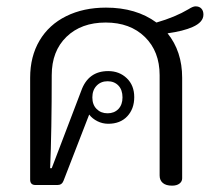

<svg xmlns="http://www.w3.org/2000/svg" viewBox="-20 -583 684 605"><path d="M483 -30V-346Q483 -421 436.5 -466.5Q390 -512 313 -512Q236 -512 189.5 -467Q143 -422 143 -346Q143 -171 138 -53H143L236 -297Q258 -359 321 -359Q356 -359 379.5 -336.5Q403 -314 403 -277Q403 -240 381 -216.5Q359 -193 321 -193Q303 -193 287 -201Q271 -209 261 -222L180 -13Q175 0 161 0H92Q75 0 75 -17V-338Q75 -405 104.5 -455Q134 -505 188.5 -532Q243 -559 314 -559Q409 -559 473 -512Q532 -529 574 -554Q588 -563 596 -563Q608 -563 614.5 -556Q621 -549 621 -537Q621 -513 587 -498Q558 -485 508 -478Q554 -421 554 -338V-21Q554 -11 545.5 -4.5Q537 2 522 2Q503 2 493 -6.5Q483 -15 483 -30ZM366 -276Q366 -300 353 -313.5Q340 -327 319 -327Q298 -327 284.5 -313Q271 -299 271 -276Q271 -253 284.5 -239.5Q298 -226 319 -226Q340 -226 353 -239.5Q366 -253 366 -276Z"/></svg>

Font: Maitree
Style: Regular
Weight: 400
Designer: CadsonDemak Team
Foundry: CadsonDemak
Version: Version 1.000